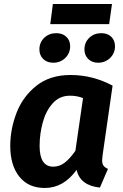

<svg xmlns="http://www.w3.org/2000/svg" viewBox="-20 -919 611 955"><path d="M540 -493 490 -145Q488 -127 488 -121Q488 -105 494.5 -95.5Q501 -86 517 -79L477 14Q379 4 361 -74Q296 16 203 16Q121 16 76 -40.5Q31 -97 31 -193Q31 -276 62 -357Q93 -438 160.5 -492Q228 -546 331 -546Q441 -546 540 -493ZM177 -193Q177 -90 245 -90Q276 -90 302 -110Q328 -130 355 -169L393 -431Q364 -443 328 -443Q276 -443 242 -405Q208 -367 192.5 -309.5Q177 -252 177 -193ZM176 -673Q176 -708 200 -731Q224 -754 260 -754Q291 -754 310 -736Q329 -718 329 -689Q329 -654 304.5 -630.5Q280 -607 245 -607Q214 -607 195 -625.5Q176 -644 176 -673ZM400 -673Q400 -708 424 -731Q448 -754 484 -754Q515 -754 533.5 -736Q552 -718 552 -689Q552 -654 527.5 -630.5Q503 -607 468 -607Q438 -607 419 -625.5Q400 -644 400 -673ZM230 -799 243 -899H537L523 -799Z"/></svg>

Font: Fira Sans SemiBold
Style: Italic
Weight: 600
Italic angle: -8°
Designer: bBox Type GmbH & Carrois Corporate GbR & Edenspiekermann AG
Foundry: bBox Type GmbH & Carrois Corporate GbR & Edenspiekermann AG
Version: Version 4.301